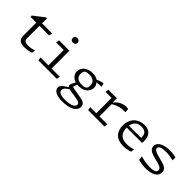

<svg xmlns="http://www.w3.org/2000/svg" viewBox="171 -1963 3379 3379"><g transform="rotate(45 1860.0 -274.0)"><path d="M61 -444H205V-127.5C205 -30 244.5 11.5 361.5 11.5C430.5 11.5 485.5 -2.5 527 -16.5L536.5 -80C502 -70 444.5 -56.5 391 -56.5C307.5 -56.5 284.5 -81.5 284.5 -133V-444H522.5L538 -506.5H285.5V-630H259.5L61 -476.5Z M709 -506.5 699 -444H887V-63H690.5L700.5 0H1160L1170 -63H966V-506.5ZM848 -706.5C848 -671 873.5 -649.5 909.5 -649.5C945.5 -649.5 971 -671 971 -706.5C971 -742 945.5 -763 909.5 -763C873.5 -763 848 -742 848 -706.5Z M1518.5 -179C1640.5 -179 1735.5 -249.5 1735.5 -353C1735.5 -395 1718.5 -426 1696 -450L1695.5 -451.5L1813.5 -457.5L1799 -524.5C1749.5 -522.5 1699 -501 1669.5 -483.5C1632.5 -507.5 1589 -519 1537 -519C1400 -519 1315.5 -439 1315.5 -343.5C1315.5 -272.5 1364.5 -214 1440.5 -190.5L1434.5 -178.5C1422.5 -154.5 1393 -108 1393 -79.5C1393 -65 1399.5 -54 1413 -44.5L1368.5 -16.5C1307 23 1279 53.5 1279 96C1279 176.5 1377.5 215 1510.5 215C1683.5 215 1811.5 152.5 1811.5 49C1811.5 -25.5 1749.5 -48 1693 -58L1482.5 -95C1463 -98.5 1457.5 -108 1464 -127L1483.5 -181C1494.5 -179.5 1506.5 -179 1518.5 -179ZM1355 81C1355 34.5 1403 -4 1454 -28.5C1463 -26.5 1473 -24.5 1484 -22.5L1653 5C1709 14 1738.5 33.5 1738.5 66.5C1738.5 131 1633.5 160 1523 160C1416.5 160 1355 133 1355 81ZM1392.5 -361.5C1392.5 -403 1403.5 -425.5 1417.5 -436.5C1431.5 -448 1457 -458.5 1508.5 -458.5C1614 -458.5 1660.5 -412 1660.5 -333C1660.5 -291.5 1649.5 -269 1635.5 -258C1621.5 -246.5 1596.5 -236 1545 -236C1439.5 -236 1392.5 -282.5 1392.5 -361.5Z M2149.5 -506.5H1937L1926 -444H2078.5V-63H1927L1938 0H2345L2356 -63H2157.5V-369C2242.5 -418 2316.5 -441.5 2428.5 -438L2422.5 -514C2408.5 -517 2395 -518 2380.5 -518C2287 -518 2208 -475.5 2158 -407H2149.5Z M2705 -432C2725 -447 2759.5 -459 2807.5 -459C2901 -459 2944 -415.5 2944 -333C2944 -326.5 2944 -320 2943.5 -314.5H2639C2650 -382 2682.5 -416 2705 -432ZM2560 -241C2560 -84 2650 12 2822 12C2896.5 12 2956 -6 2991.5 -19.5L2996.5 -84.5C2957.5 -70.5 2905 -57 2843.5 -57C2679 -57 2636 -152 2635.5 -263.5H3020V-320.5C3020 -426 2972 -518.5 2828 -518.5C2685 -518.5 2560 -425.5 2560 -241Z M3465 -518C3332.5 -518 3198.5 -476 3198.5 -367.5C3198.5 -294.5 3259.5 -259 3371 -231.5C3495 -200.5 3562.5 -187 3562.5 -128.5C3562.5 -106 3553.5 -89.5 3537.5 -79.5C3509.5 -62 3468 -57.5 3425 -57.5C3331.5 -57.5 3249 -75 3184.5 -95L3190 -18C3238 -3 3299.5 10 3375.5 10C3537 10 3635.5 -48 3635.5 -146.5C3635.5 -238 3552 -262 3444 -287.5C3322.5 -315.5 3265.5 -341.5 3265.5 -382.5C3265.5 -398.5 3274 -413 3291 -424.5C3318.5 -444 3365 -450.5 3421 -450.5C3495 -450.5 3558.5 -440 3615 -426.5L3612 -498.5C3567.5 -511 3519.5 -518 3465 -518Z"/></g></svg>

Font: Monaspace Argon Light
Style: Regular
Weight: 300
Designer: Riley Cran & the Lettermatic Team
Foundry: Lettermatic
Version: Version 1.000 (Monaspace Argon)